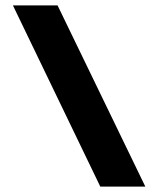

<svg xmlns="http://www.w3.org/2000/svg" viewBox="-20 -694 588 714"><path d="M353 0 28 -674H194L520.5 0Z"/></svg>

Font: Anybody ExtraExpanded Regular
Style: Bold
Weight: 700
Width: 8
Designer: Tyler Finck
Foundry: Etcetera Type Company
Version: Version 1.010; ttfautohint (v1.8.3) -l 8 -r 50 -G 200 -x 14 